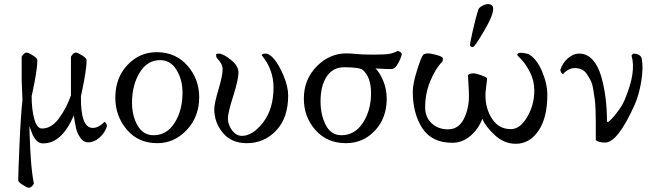

<svg xmlns="http://www.w3.org/2000/svg" viewBox="-20 -679 3122 921"><path d="M187.5 8.8Q180.7 8.8 174.8 7.3Q168.9 5.9 163.6 2Q158.2 -2 154.8 -4.9Q151.4 -7.8 147 -15.1Q142.6 -22.5 140.1 -25.9Q137.7 -29.3 134.3 -38.6Q130.9 -47.9 129.9 -50.3Q128.9 -52.7 125 -63Q121.1 -73.2 121.1 -74.2Q121.1 -73.2 122.6 -22.5Q124 28.3 128.4 89.8Q132.8 151.4 142.6 202.1Q130.9 221.7 119.1 221.7Q110.4 221.7 88.9 208Q67.4 194.3 67.4 185.5Q67.4 154.3 73.7 9.8Q80.1 -134.8 87.9 -199.2Q87.9 -210.9 85.9 -245.6Q84 -280.3 84 -291V-407.2Q95.7 -426.8 107.4 -426.8Q116.2 -426.8 137.7 -413.1Q159.2 -399.4 159.2 -390.6Q159.2 -345.7 136.7 -240.2L131.8 -217.8Q131.8 -153.3 144.5 -107.9Q157.2 -62.5 181.6 -62.5Q226.6 -62.5 262.2 -110.4Q297.9 -158.2 320.3 -221.7V-291V-407.2Q332 -426.8 343.8 -426.8Q352.5 -426.8 374 -413.1Q395.5 -399.4 395.5 -390.6Q395.5 -345.7 373 -240.2L368.2 -217.8Q366.2 -65.4 424.8 -65.4Q441.4 -65.4 457.5 -75.2Q473.6 -85 480.5 -94.7Q484.4 -94.7 490.2 -85Q493.2 -79.1 493.2 -74.2Q483.4 -42 457.5 -19Q431.6 3.9 402.3 3.9Q380.9 3.9 365.7 -17.6Q350.6 -39.1 345.2 -62.5Q339.8 -85.9 334 -125Q276.4 8.8 187.5 8.8Z M855.5 -234.4Q855.5 -296.9 826.7 -343.8Q797.9 -390.6 748 -390.6Q686.5 -390.6 649.9 -330.6Q613.3 -270.5 613.3 -186.5Q613.3 -123 640.1 -76.7Q667 -30.3 716.8 -30.3Q780.3 -30.3 817.9 -90.3Q855.5 -150.4 855.5 -234.4ZM731.4 -428.7Q822.3 -428.7 878.9 -364.3Q935.5 -299.8 935.5 -212.9Q935.5 -119.1 876 -55.7Q816.4 7.8 734.4 7.8Q643.6 7.8 588.4 -57.1Q533.2 -122.1 533.2 -210Q533.2 -305.7 591.3 -367.2Q649.4 -428.7 731.4 -428.7Z M1124 -331.1Q1124 -297.9 1098.6 -217.8Q1073.2 -137.7 1073.2 -111.3Q1073.2 -80.1 1093.3 -53.7Q1113.3 -27.3 1140.6 -27.3Q1192.4 -27.3 1242.2 -91.8Q1292 -156.2 1292 -259.8Q1292 -345.7 1235.4 -414.1Q1235.4 -421.9 1254.9 -421.9Q1272.5 -421.9 1295.9 -394.5Q1319.3 -366.2 1340.8 -314.5Q1362.3 -262.7 1362.3 -220.7Q1362.3 -113.3 1304.7 -52.7Q1247.1 7.8 1164.1 7.8Q1089.8 7.8 1048.8 -42Q1007.8 -91.8 1007.8 -155.3Q1007.8 -181.6 1027.8 -249Q1047.9 -316.4 1047.9 -346.7Q1047.9 -373 1020.5 -400.4Q1016.6 -404.3 1016.6 -418Q1016.6 -421.9 1030.3 -421.9Q1049.8 -421.9 1086.9 -392.6Q1124 -363.3 1124 -331.1Z M1641.6 -422.9Q1663.1 -422.9 1690.4 -419.9Q1717.8 -417 1771.5 -417Q1828.1 -417 1848.6 -420.9Q1869.1 -424.8 1887.7 -434.6Q1902.3 -431.6 1907.2 -420.9Q1907.2 -409.2 1891.6 -378.4Q1876 -347.7 1856.4 -347.7Q1841.8 -347.7 1829.6 -348.1Q1817.4 -348.6 1804.2 -349.6Q1791 -350.6 1781.2 -350.6Q1801.8 -331.1 1818.4 -291Q1835 -251 1835 -206.1Q1835 -112.3 1778.3 -52.2Q1721.7 7.8 1639.6 7.8Q1548.8 7.8 1493.2 -55.2Q1437.5 -118.2 1437.5 -206.1Q1437.5 -297.9 1499 -360.4Q1560.5 -422.9 1641.6 -422.9ZM1631.8 -356.4Q1576.2 -356.4 1546.9 -311.5Q1517.6 -266.6 1517.6 -193.4Q1517.6 -127 1543 -78.6Q1568.4 -30.3 1618.2 -30.3Q1681.6 -30.3 1720.7 -89.8Q1759.8 -149.4 1759.8 -232.4Q1759.8 -309.6 1719.7 -343.8Q1704.1 -356.4 1631.8 -356.4Z M2320.3 -659.2Q2345.7 -659.2 2345.7 -636.7Q2345.7 -604.5 2302.2 -530.8Q2258.8 -457 2249 -453.1H2246.1Q2243.2 -453.1 2238.8 -456.1Q2234.4 -459 2234.4 -461.9Q2234.4 -471.7 2248.5 -534.7Q2262.7 -597.7 2275.4 -634.8Q2278.3 -642.6 2293 -650.9Q2307.6 -659.2 2320.3 -659.2ZM2430.7 -59.6Q2474.6 -59.6 2508.8 -117.7Q2543 -175.8 2543 -244.1Q2543 -292 2522.5 -332Q2502 -372.1 2481.4 -393.1Q2460.9 -414.1 2460.9 -415Q2460.9 -423.8 2474.6 -425.8Q2489.3 -426.8 2514.6 -419.9Q2553.7 -398.4 2579.6 -337.9Q2605.5 -277.3 2605.5 -224.6Q2605.5 -114.3 2563 -51.8Q2520.5 10.7 2454.1 10.7Q2398.4 10.7 2353.5 -30.8Q2308.6 -72.3 2293.9 -109.4Q2275.4 -60.5 2236.8 -27.3Q2198.2 5.9 2149.4 5.9Q2051.8 5.9 2005.9 -64Q1960 -133.8 1960 -240.2Q1960 -275.4 1980 -340.3Q2000 -405.3 2010.7 -417Q2018.6 -422.9 2036.1 -422.9Q2045.9 -422.9 2075.2 -415Q2104.5 -407.2 2104.5 -398.4Q2104.5 -385.7 2100.6 -381.8Q2069.3 -350.6 2044.4 -291Q2019.5 -231.4 2019.5 -164.1Q2019.5 -116.2 2050.8 -87.4Q2082 -58.6 2128.9 -58.6Q2179.7 -58.6 2204.6 -107.9Q2229.5 -157.2 2229.5 -218.8Q2229.5 -239.3 2227.1 -276.9Q2224.6 -314.5 2224.6 -317.4Q2229.5 -327.1 2252 -327.1Q2261.7 -327.1 2286.1 -318.8Q2310.5 -310.5 2316.4 -303.7Q2316.4 -294.9 2312.5 -266.6Q2308.6 -238.3 2308.6 -222.7Q2308.6 -157.2 2340.8 -108.4Q2373 -59.6 2430.7 -59.6Z M2891.6 -95.7Q2894.5 -93.8 2895.5 -93.8Q2899.4 -93.8 2914.6 -109.4Q2929.7 -125 2949.2 -152.3Q2968.8 -179.7 2978.5 -205.1Q3032.2 -334 3009.8 -410.2Q3008.8 -413.1 3012.7 -417.5Q3016.6 -421.9 3019.5 -421.9Q3033.2 -421.9 3044.9 -415.5Q3056.6 -409.2 3058.6 -396.5Q3066.4 -354.5 3056.2 -290Q3045.9 -225.6 3025.4 -178.7Q2943.4 4.9 2882.8 4.9Q2851.6 4.9 2837.9 -6.8Q2837.9 -16.6 2837.9 -36.1Q2837.9 -74.2 2837.9 -93.8Q2837.9 -113.3 2836.9 -148.4Q2835.9 -183.6 2833 -203.1Q2830.1 -222.7 2825.7 -250Q2821.3 -277.3 2813.5 -292.5Q2805.7 -307.6 2795.4 -323.2Q2785.2 -338.9 2770 -345.7Q2754.9 -352.5 2736.3 -352.5Q2719.7 -352.5 2703.6 -342.8Q2687.5 -333 2680.7 -323.2Q2676.8 -323.2 2670.9 -333Q2668 -338.9 2668 -343.8Q2677.7 -376 2703.6 -398.9Q2729.5 -421.9 2758.8 -421.9Q2795.9 -421.9 2822.8 -392.1Q2849.6 -362.3 2863.8 -313Q2877.9 -263.7 2884.8 -209.5Q2891.6 -155.3 2891.6 -95.7Z"/></svg>

Font: Crimson Text
Style: Roman
Weight: 400
Version: Version 0.13